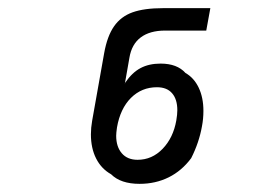

<svg xmlns="http://www.w3.org/2000/svg" viewBox="-20 -810 640 471"><path d="M252.5 -382.5Q228.5 -396 215.8 -421.2Q203 -446.5 203 -480.5Q203 -496.5 206 -513.5L235.5 -679.5Q243 -721.5 259.8 -745.5Q276.5 -769.5 305.2 -779.8Q334 -790 380 -790H496L486 -735H385Q347.5 -735 325.2 -718.2Q303 -701.5 297.5 -668.5L286 -603L287 -607Q304 -632 324.8 -643Q345.5 -654 374 -654Q414.5 -654 435 -631Q456 -619 467.5 -594.8Q479 -570.5 479 -538Q479 -518.5 475.5 -500.5Q468.5 -460.5 449 -422Q426 -391 393.8 -375Q361.5 -359 322.5 -359Q276 -359 252.5 -382.5ZM412.5 -514.5Q415 -529.5 415 -539.5Q415 -566.5 402.2 -581.2Q389.5 -596 365 -596Q327.5 -596 301.2 -569.8Q275 -543.5 267 -497.5Q265 -483.5 265 -477Q265 -450 278.8 -434Q292.5 -418 317.5 -418Q353 -418 379 -445Q405 -472 412.5 -514.5Z"/></svg>

Font: JuliaMono
Style: Bold Italic
Weight: 700
Italic angle: -9°
Monospace: yes
Designer: cormullion
Foundry: corm
Version: Version 0.057; ttfautohint (v1.8.4)